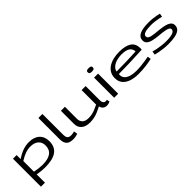

<svg xmlns="http://www.w3.org/2000/svg" viewBox="235 -2075 3620 3620"><g transform="rotate(-45 2045.0 -265.0)"><path d="M102 210V-536H199V-429Q295 -492 374 -519Q453 -546 535 -546Q669 -546 745.5 -476Q822 -406 822 -283Q822 -135 722.5 -62.5Q623 10 418 10Q371 10 320 5Q269 0 209 -10V210ZM419 -59Q714 -59 714 -279Q714 -367 655.5 -417Q597 -467 495 -467Q427 -467 360 -443.5Q293 -420 209 -367V-83Q269 -71 322 -65Q375 -59 419 -59Z M1091 -740V-187Q1091 -138 1104.5 -113Q1118 -88 1141 -79.5Q1164 -71 1190 -71Q1212 -71 1234.5 -75Q1257 -79 1279 -86L1292 -12Q1265 -2 1232.5 4Q1200 10 1162 10Q1110 10 1070 -6Q1030 -22 1007 -63.5Q984 -105 984 -183V-740Z M1615 10Q1500 10 1440 -43.5Q1380 -97 1380 -184V-536H1487V-213Q1487 -146 1529 -107Q1571 -68 1654 -68Q1707 -68 1750.5 -78Q1794 -88 1837.5 -106Q1881 -124 1932 -149V-536H2039V-165Q2039 -107 2059.5 -85.5Q2080 -64 2106 -64Q2123 -64 2139 -71L2151 -11Q2133 -2 2109 4Q2085 10 2062 10Q2021 10 1989.5 -12.5Q1958 -35 1945 -87Q1888 -58 1836.5 -36Q1785 -14 1732 -2Q1679 10 1615 10Z M2318 -644Q2280 -644 2265 -654.5Q2250 -665 2250 -690Q2250 -715 2264.5 -725Q2279 -735 2318 -735Q2356 -735 2370.5 -725Q2385 -715 2385 -690Q2385 -665 2370.5 -654.5Q2356 -644 2318 -644ZM2264 0V-536H2371V0Z M2909 10Q2795 10 2710.5 -19Q2626 -48 2579.5 -106Q2533 -164 2533 -251Q2533 -329 2566 -384.5Q2599 -440 2656.5 -476Q2714 -512 2787 -529Q2860 -546 2941 -546Q3107 -546 3190.5 -489.5Q3274 -433 3274 -313Q3274 -307 3274 -296Q3274 -285 3273 -274Q3233 -272 3143 -267.5Q3053 -263 2925 -258.5Q2797 -254 2643 -253Q2641 -241 2641 -227Q2641 -173 2676 -136Q2711 -99 2773.5 -80Q2836 -61 2919 -61Q2981 -61 3042.5 -67Q3104 -73 3159.5 -82Q3215 -91 3258 -99L3269 -30Q3206 -16 3113 -3Q3020 10 2909 10ZM2645 -317Q2773 -317 2882 -320Q2991 -323 3066.5 -327Q3142 -331 3167 -332Q3165 -403 3110 -441.5Q3055 -480 2936 -480Q2892 -480 2845 -471.5Q2798 -463 2756.5 -444Q2715 -425 2685 -394Q2655 -363 2645 -317Z M3379 -35 3392 -105Q3425 -94 3480 -83Q3535 -72 3597 -65Q3659 -58 3714 -58Q3826 -58 3885 -79.5Q3944 -101 3944 -145Q3944 -170 3921.5 -185.5Q3899 -201 3860.5 -210Q3822 -219 3774 -224.5Q3726 -230 3676 -234Q3600 -241 3539 -255.5Q3478 -270 3441.5 -300Q3405 -330 3405 -385Q3405 -467 3484.5 -506.5Q3564 -546 3728 -546Q3785 -546 3837 -540Q3889 -534 3930 -525.5Q3971 -517 3995 -511L3982 -441Q3960 -448 3918 -456.5Q3876 -465 3825 -471.5Q3774 -478 3726 -478Q3616 -478 3559 -458.5Q3502 -439 3502 -396Q3502 -368 3522.5 -352Q3543 -336 3579 -327.5Q3615 -319 3660.5 -314.5Q3706 -310 3756 -305Q3813 -299 3864.5 -290Q3916 -281 3956.5 -265Q3997 -249 4020 -222Q4043 -195 4043 -153Q4043 -90 3999.5 -54.5Q3956 -19 3880 -4.5Q3804 10 3706 10Q3647 10 3585.5 3.5Q3524 -3 3470 -13.5Q3416 -24 3379 -35Z"/></g></svg>

Font: Georama ExtraExtended
Style: Regular
Weight: 400
Width: 8
Designer: Jean-Baptiste Levee
Foundry: Production Type
Version: Version 1.000